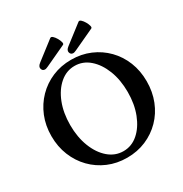

<svg xmlns="http://www.w3.org/2000/svg" viewBox="-196 -1007 1119 1171"><g transform="rotate(-30 363.5 -421.5)"><path d="M364 13Q292 13 231 -13Q170 -39 124.5 -85.5Q79 -132 53.5 -195Q28 -258 28 -332Q28 -406 53.5 -468.5Q79 -531 124.5 -577.5Q170 -624 231 -650Q292 -676 364 -676Q436 -676 497 -650Q558 -624 603.5 -577.5Q649 -531 674 -468.5Q699 -406 699 -332Q699 -258 674 -195Q649 -132 603.5 -85.5Q558 -39 497 -13Q436 13 364 13ZM364 -33Q422 -33 467.5 -72.5Q513 -112 539.5 -180Q566 -248 566 -333Q566 -419 539.5 -486.5Q513 -554 467.5 -593.5Q422 -633 364 -633Q306 -633 260 -593.5Q214 -554 187.5 -486.5Q161 -419 161 -333Q161 -248 187.5 -180Q214 -112 260 -72.5Q306 -33 364 -33ZM198 -704Q181 -704 176 -721.5Q171 -739 194 -756L321 -854Q329 -860 339.5 -850.5Q350 -841 359 -825.5Q368 -810 371.5 -796Q375 -782 367 -779L221 -711Q214 -708 208.5 -706Q203 -704 198 -704ZM397 -704Q380 -704 375 -721.5Q370 -739 393 -756L520 -854Q528 -860 538.5 -850.5Q549 -841 558 -825.5Q567 -810 570.5 -796Q574 -782 566 -779L420 -711Q413 -708 407.5 -706Q402 -704 397 -704Z"/></g></svg>

Font: Junicode
Style: Bold
Weight: 700
Designer: Peter S. Baker
Version: Version 2.100; ttfautohint (v1.8.4)